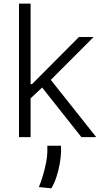

<svg xmlns="http://www.w3.org/2000/svg" viewBox="-20 -747 565 1046"><path d="M83.5 0V-727.3H146.7V-288.7H154.5L410.2 -545.5H490.1L256.7 -311.8L504.3 0H423.3L209.5 -270.2L146.7 -211.3V0ZM312.5 46.9V79.9Q311.8 108.7 305.6 144.2Q299.4 179.7 288 215.2Q276.6 250.7 259.9 279.1L191.8 272Q204.5 241.8 214.8 206.1Q225.1 170.5 231.5 136.9Q237.9 103.3 237.9 79.5V46.9Z"/></svg>

Font: Inter UI Light
Style: Regular
Weight: 300
Designer: Rasmus Andersson
Foundry: rsms
Version: 3.2;8d6f07862